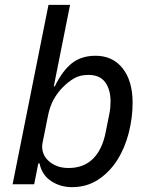

<svg xmlns="http://www.w3.org/2000/svg" viewBox="-20 -760 614 792"><path d="M180 -740H269L202 -404H206Q238 -469 277 -499.5Q316 -530 374 -530Q445 -530 486 -478Q527 -426 527 -336Q527 -274 511 -211.5Q495 -149 463.5 -99.5Q432 -50 385 -19Q338 12 277 12Q229 12 191 -13Q153 -38 143 -86H138L121 0H32ZM263 -67Q325 -67 363.5 -105Q402 -143 416 -215L431 -290Q434 -305 435 -317.5Q436 -330 436 -342Q436 -390 414 -420.5Q392 -451 345 -451Q310 -451 286 -437Q262 -423 240 -401Q217 -378 201 -349Q185 -320 177 -278L155 -168Q152 -151 157 -133Q162 -115 176 -100.5Q190 -86 211.5 -76.5Q233 -67 263 -67Z"/></svg>

Font: IBM Plex Sans Text
Style: Italic
Weight: 450
Italic angle: -11°
Designer: Mike Abbink, Paul van der Laan, Pieter van Rosmalen
Foundry: Bold Monday
Version: Version 3.005